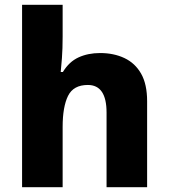

<svg xmlns="http://www.w3.org/2000/svg" viewBox="-20 -780 703 800"><path d="M241 -627Q241 -577 238 -537.5Q235 -498 233 -480H242Q268 -523 307.5 -541Q347 -559 397 -559Q454 -559 498.5 -538Q543 -517 568 -473Q593 -429 593 -358V0H424V-311Q424 -426 346 -426Q286 -426 263.5 -380.5Q241 -335 241 -251V0H72V-760H241Z"/></svg>

Font: Noto Sans Myanmar ExtraBold
Style: Regular
Weight: 800
Designer: Monotype Design Team
Foundry: Monotype Imaging Inc.
Version: Version 2.107; ttfautohint (v1.8.4.7-5d5b)